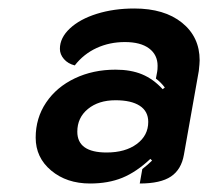

<svg xmlns="http://www.w3.org/2000/svg" viewBox="-20 -729 490 452"><path d="M64 -405Q64 -451 88.5 -487.5Q113 -524 156 -544.5Q199 -565 252 -565Q288 -565 314.5 -554Q341 -543 363 -519L368 -523Q359 -535 347 -544L350 -560Q351 -565 351 -574Q351 -600 331 -615Q311 -630 274 -630Q238 -630 207.5 -616Q177 -602 156 -575Q140 -579 130.5 -590Q121 -601 121 -614Q121 -640 144.5 -662Q168 -684 208 -696.5Q248 -709 296 -709Q367 -709 408.5 -675.5Q450 -642 450 -587Q450 -580 448 -562L413 -365Q407 -330 382.5 -313.5Q358 -297 309 -297L315 -331Q329 -342 338 -351L334 -355Q301 -324 268 -310.5Q235 -297 192 -297Q137 -297 100.5 -327.5Q64 -358 64 -405ZM329 -442Q329 -467 309 -480Q289 -493 252 -493Q212 -493 187 -472.5Q162 -452 162 -419Q162 -370 231 -370Q275 -370 302 -390Q329 -410 329 -442Z"/></svg>

Font: K2D
Style: Bold Italic
Weight: 700
Italic angle: -10°
Designer: Katatrad Aksorn Co.,Ltd.
Foundry: Cadson Demak Co.,Ltd.
Version: Version 1.000; ttfautohint (v1.6)